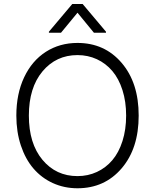

<svg xmlns="http://www.w3.org/2000/svg" viewBox="-20 -958 796 987"><path d="M462.9 -789.6 378.4 -892.6 293.5 -789.6H231.4V-794.9L351.6 -937.5H404.8L524.9 -794.9V-789.6ZM378.4 9.8Q310.1 9.8 251.7 -16.8Q193.4 -43.5 152.1 -91.6Q110.8 -139.6 87.4 -209.7Q64 -279.8 64 -363.8Q64 -475.6 104.2 -560.8Q144.5 -646 215.8 -691.7Q287.1 -737.3 378.4 -737.3Q517.6 -737.3 605.2 -635Q692.9 -532.7 692.9 -363.8Q692.9 -194.8 605.2 -92.5Q517.6 9.8 378.4 9.8ZM378.4 -674.8Q268.6 -674.8 198.5 -591.1Q128.4 -507.3 128.4 -363.8Q128.4 -220.2 198.2 -136.5Q268.1 -52.7 378.4 -52.7Q432.1 -52.7 478 -74Q523.9 -95.2 557.4 -134.5Q590.8 -173.8 609.6 -232.9Q628.4 -292 628.4 -363.8Q628.4 -435.5 609.6 -494.6Q590.8 -553.7 557.4 -593Q523.9 -632.3 478 -653.6Q432.1 -674.8 378.4 -674.8Z"/></svg>

Font: Interop Light
Style: Regular
Weight: 300
Designer: Rasmus Andersson, Google, Jang Haemin
Foundry: jhaemin
Version: Version 1.007